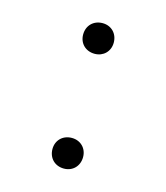

<svg xmlns="http://www.w3.org/2000/svg" viewBox="-75 -508 477 551"><g transform="rotate(15 163.5 -233.0)"><path d="M164 -358C190 -358 209 -377 209 -403C209 -430 190 -449 164 -449C137 -449 118 -430 118 -403C118 -377 137 -358 164 -358ZM164 -17C190 -17 209 -36 209 -63C209 -89 190 -108 164 -108C137 -108 118 -89 118 -63C118 -36 137 -17 164 -17Z"/></g></svg>

Font: Barlow ExtraLight
Style: Regular
Weight: 275
Designer: Jeremy Tribby
Foundry: Tribby Type
Version: Version 1.422;hotconv 1.0.109;makeotfexe 2.5.65596